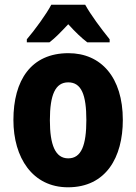

<svg xmlns="http://www.w3.org/2000/svg" viewBox="-20 -786 580 816"><path d="M342 -766H198C178 -727 126 -656 94 -619V-606H190C214 -624 239 -650 270 -683C300 -650 326 -625 351 -606H446V-619C409 -665 367 -721 342 -766ZM502 -276C502 -458 409 -560 271 -560C112 -560 37 -445 37 -276C37 -116 118 10 269 10C431 10 502 -118 502 -276ZM192 -275C192 -383 215 -436 270 -436C326 -436 347 -383 347 -276C347 -169 326 -113 270 -113C215 -113 192 -170 192 -275Z"/></svg>

Font: Noto Sans Thai Looped Condensed ExtraBold
Style: Regular
Weight: 800
Width: 3
Designer: Sasikarn Vongin, Ben Mitchell
Foundry: The Fontpad Ltd
Version: Version 1.001